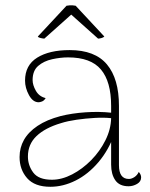

<svg xmlns="http://www.w3.org/2000/svg" viewBox="-20 -704 574 736"><path d="M473 10Q438 10 422 -13Q406 -36 406 -73V-206L420 -194Q397 -129 357.5 -82.5Q318 -36 270 -12Q222 12 173 12Q113 12 84 -21Q55 -54 55 -102Q55 -138 72 -168Q89 -198 124 -221.5Q159 -245 212 -259Q256 -270 308 -273.5Q360 -277 406 -272V-298Q406 -391 367 -437.5Q328 -484 241 -484Q212 -484 180 -477Q148 -470 126.5 -451.5Q105 -433 105 -397Q105 -378 117.5 -356Q130 -334 155 -328Q149 -318 141 -315Q133 -312 128 -312Q106 -312 91 -339.5Q76 -367 76 -395Q76 -454 122.5 -483Q169 -512 247 -512Q344 -512 390 -457Q436 -402 436 -298V-71Q436 -18 474 -18Q484 -18 495 -25Q506 -32 512 -45Q517 -39 519 -34Q521 -29 521 -24Q521 -8 505.5 1Q490 10 473 10ZM179 -15Q217 -15 256.5 -35.5Q296 -56 329.5 -90Q363 -124 384 -166Q405 -208 406 -251Q379 -254 343.5 -252Q308 -250 273.5 -245Q239 -240 214 -232Q153 -214 120 -182.5Q87 -151 87 -104Q87 -70 107.5 -42.5Q128 -15 179 -15ZM150 -556Q146 -556 136.5 -558Q127 -560 125 -564L235 -682Q241 -683 247 -683.5Q253 -684 258.5 -683.5Q264 -683 270 -682L380 -564Q376 -560 368.5 -558Q361 -556 356 -556L253 -648Z"/></svg>

Font: Arima Thin Thin
Style: Regular
Weight: 250
Version: Version 1.100